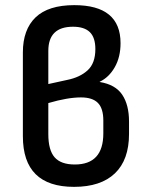

<svg xmlns="http://www.w3.org/2000/svg" viewBox="-20 -715 582 747"><path d="M268 12Q69 12 69 -185V-511Q69 -600 118.5 -647.5Q168 -695 269 -695Q449 -695 449 -547Q449 -493 426.5 -453.5Q404 -414 368 -397V-396Q429 -386 455.5 -346.5Q482 -307 482 -242V-194Q482 -93 427 -40.5Q372 12 268 12ZM168 -388 241 -404Q291 -414 321 -441.5Q351 -469 351 -524Q351 -569 329.5 -590Q308 -611 264 -611Q168 -611 168 -517ZM271 -75Q382 -75 382 -196V-246Q382 -293 361 -314.5Q340 -336 295 -336Q243 -336 168 -314V-193Q168 -131 192.5 -103Q217 -75 271 -75Z"/></svg>

Font: Sofia Sans SemiBold
Style: Regular
Weight: 600
Designer: Botio Nikoltchev, Ani Petrova
Foundry: lettersoup
Version: Version 4.101; ttfautohint (v1.8.4.7-5d5b)